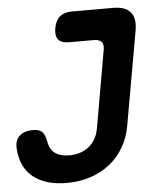

<svg xmlns="http://www.w3.org/2000/svg" viewBox="-70 -777 722 834"><g transform="rotate(-5 291.5 -360.0)"><path d="M-16.3 -156.9Q-19.1 -192.4 1.5 -212.1Q22.2 -231.7 60.8 -231.7Q87.8 -231.7 100.7 -219.4Q113.5 -207.1 119.1 -174.4Q124.6 -141.3 147.5 -124.9Q170.4 -108.5 209 -108.5Q260.4 -108.5 295 -136.3Q329.7 -164 338.9 -216.3L397.4 -551Q402.1 -575.2 392.2 -586.6Q382.3 -598 358.8 -598H250.8Q217.3 -598 203.9 -614.2Q190.6 -630.5 196.3 -664Q202.4 -697.5 221.7 -713.7Q241 -730 274.5 -730H453.5Q507.8 -730 530.1 -703.1Q552.4 -676.3 542.6 -622L470.9 -216.3Q461.9 -163.9 437.5 -122Q413.1 -80.1 376.3 -50.9Q339.5 -21.7 291.9 -5.9Q244.2 10 188 10Q94.9 10 41.7 -33.1Q-11.4 -76.2 -16.3 -156.9Z"/></g></svg>

Font: Maple Mono
Style: Italic
Weight: 400
Italic angle: -10°
Monospace: yes
Designer: subframe7536
Version: Version 7.300